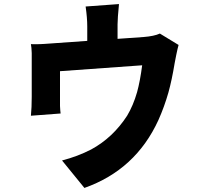

<svg xmlns="http://www.w3.org/2000/svg" viewBox="-20 -851 1009 944"><path d="M395 73 285 -62Q362 -82 428 -116Q535 -174 605 -282Q635 -332 654 -398Q669 -453 679 -530L275 -501V-330Q276 -307 278 -293L132 -282Q136 -322 136 -375V-590Q135 -619 132 -634Q154 -633 176 -634Q185 -634 197 -635L409 -650V-721Q409 -763 401 -819L565 -831Q558 -760 558 -731V-660L686 -669Q738 -673 766 -686L858 -630Q853 -612 847 -583Q842 -560 839 -542Q825 -457 808 -396Q788 -326 759 -261Q647 -16 395 73Z"/></svg>

Font: Xiangcui Wave Sans Xiangcui Wave Sans
Style: Regular
Weight: 800
Width: 3
Version: Version 0.920;March 28, 2024;FontCreator 14.0.0.2814 64-bit